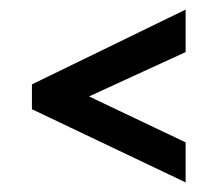

<svg xmlns="http://www.w3.org/2000/svg" viewBox="-20 -418 444 400"><path d="M366.7 -121.4V-38L46.5 -190.5V-242.2L366.7 -398V-309.5L165.5 -217.1Z"/></svg>

Font: Genos Thin
Style: Regular
Weight: 100
Designer: Robert E. Leuschke
Foundry: Robert E. Leuschke
Version: Version 1.010